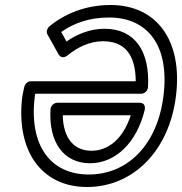

<svg xmlns="http://www.w3.org/2000/svg" viewBox="-20 -711 728 768"><path d="M538 -300H210C197 -300 183 -290 182 -273C174 -142 235 -58 340 -58C444 -58 528 -143 559 -272C561 -282 560 -300 538 -300ZM503 -250C472 -154 412 -108 346 -108C280 -108 233 -153 231 -250ZM246 -545 225 -583C274 -618 337 -641 416 -641C569 -641 659 -531 634 -328C609 -127 487 -13 335 -13C184 -13 95 -127 119 -324C119 -327 120 -333 121 -336H544C557 -336 571 -346 572 -363C580 -504 521 -596 398 -596C339 -596 286 -573 246 -545ZM214 -494C225 -475 243 -483 251 -490C289 -521 337 -546 392 -546C476 -546 522 -496 523 -386H104C91 -386 80 -376 77 -363C75 -351 71 -338 69 -324C43 -109 145 37 328 37C512 37 657 -107 684 -328C711 -549 607 -691 422 -691C321 -691 237 -655 177 -605C168 -597 164 -583 170 -573Z"/></svg>

Font: Falling Sky
Style: OuObl
Weight: 400
Designer: Paul D. Hunt
Foundry: Adobe Systems Incorporated
Version: Version 1.02